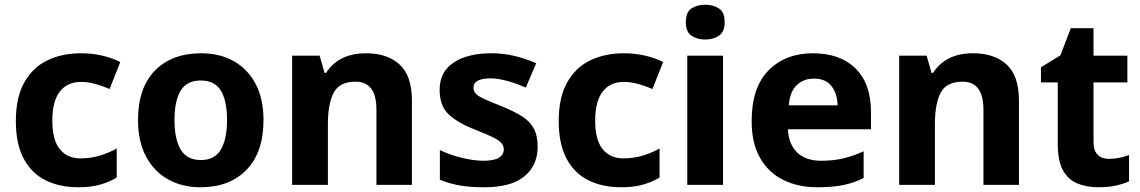

<svg xmlns="http://www.w3.org/2000/svg" viewBox="-20 -781 4816 811"><path d="M311 10Q232 10 172.5 -19.5Q113 -49 80 -111Q47 -173 47 -270Q47 -370 83 -433.5Q119 -497 181 -526.5Q243 -556 322 -556Q369 -556 412 -546Q455 -536 488 -519L443 -405Q413 -418 382.5 -426.5Q352 -435 322 -435Q264 -435 232.5 -394Q201 -353 201 -271Q201 -190 232.5 -151Q264 -112 320 -112Q362 -112 401 -123.5Q440 -135 473 -154V-31Q441 -12 402.5 -1Q364 10 311 10Z M1093 -274Q1093 -138 1021.5 -64Q950 10 827 10Q750 10 690.5 -23Q631 -56 597 -119.5Q563 -183 563 -274Q563 -410 634.5 -483Q706 -556 830 -556Q907 -556 966 -523.5Q1025 -491 1059 -428Q1093 -365 1093 -274ZM717 -274Q717 -194 743 -149.5Q769 -105 829 -105Q887 -105 913 -149.5Q939 -194 939 -274Q939 -355 913 -398Q887 -441 828 -441Q769 -441 743 -398Q717 -355 717 -274Z M1526 -556Q1616 -556 1668 -508.5Q1720 -461 1720 -356V0H1570V-318Q1570 -436 1482 -436Q1414 -436 1389.5 -389.5Q1365 -343 1365 -256V0H1214V-546H1330L1351 -473H1357Q1411 -556 1526 -556Z M2251 -161Q2251 -83 2195.5 -36.5Q2140 10 2025 10Q1967 10 1923 2.5Q1879 -5 1838 -22V-147Q1882 -126 1932.5 -114Q1983 -102 2021 -102Q2067 -102 2087.5 -115Q2108 -128 2108 -150Q2108 -165 2097.5 -177Q2087 -189 2060.5 -202Q2034 -215 1985 -234Q1912 -263 1874.5 -298.5Q1837 -334 1837 -402Q1837 -478 1896.5 -517Q1956 -556 2054 -556Q2106 -556 2152 -545Q2198 -534 2245 -514L2201 -411Q2163 -428 2123 -439Q2083 -450 2052 -450Q1980 -450 1980 -410Q1980 -395 1990.5 -384.5Q2001 -374 2027.5 -362Q2054 -350 2102 -331Q2151 -311 2184.5 -290Q2218 -269 2234.5 -238.5Q2251 -208 2251 -161Z M2604 10Q2525 10 2465.5 -19.5Q2406 -49 2373 -111Q2340 -173 2340 -270Q2340 -370 2376 -433.5Q2412 -497 2474 -526.5Q2536 -556 2615 -556Q2662 -556 2705 -546Q2748 -536 2781 -519L2736 -405Q2706 -418 2675.5 -426.5Q2645 -435 2615 -435Q2557 -435 2525.5 -394Q2494 -353 2494 -271Q2494 -190 2525.5 -151Q2557 -112 2613 -112Q2655 -112 2694 -123.5Q2733 -135 2766 -154V-31Q2734 -12 2695.5 -1Q2657 10 2604 10Z M2959 -761Q2992 -761 3016.5 -745.5Q3041 -730 3041 -687Q3041 -646 3016.5 -630Q2992 -614 2959 -614Q2925 -614 2901 -630Q2877 -646 2877 -687Q2877 -730 2901 -745.5Q2925 -761 2959 -761ZM3034 -546V0H2883V-546Z M3414 -556Q3528 -556 3593.5 -492Q3659 -428 3659 -308V-235H3308Q3311 -173 3346.5 -137.5Q3382 -102 3449 -102Q3500 -102 3542 -112Q3584 -122 3628 -142V-29Q3588 -9 3543 0.5Q3498 10 3433 10Q3352 10 3289.5 -20.5Q3227 -51 3191 -113Q3155 -175 3155 -269Q3155 -412 3226.5 -484Q3298 -556 3414 -556ZM3418 -449Q3373 -449 3344.5 -420.5Q3316 -392 3312 -336H3518Q3517 -385 3492.5 -417Q3468 -449 3418 -449Z M4090 -556Q4180 -556 4232 -508.5Q4284 -461 4284 -356V0H4134V-318Q4134 -436 4046 -436Q3978 -436 3953.5 -389.5Q3929 -343 3929 -256V0H3778V-546H3894L3915 -473H3921Q3975 -556 4090 -556Z M4664 -110Q4687 -110 4708.5 -114.5Q4730 -119 4749 -126V-15Q4724 -4 4693 3Q4662 10 4619 10Q4570 10 4531 -6Q4492 -22 4470 -61.5Q4448 -101 4448 -172V-433H4377V-497L4459 -547L4503 -662H4599V-546H4742V-433H4599V-181Q4599 -145 4616.5 -127.5Q4634 -110 4664 -110Z"/></svg>

Font: Noto Sans Cherokee
Style: Bold
Weight: 700
Designer: Monotype Design Team
Foundry: Monotype Imaging Inc.
Version: Version 2.001; ttfautohint (v1.8.4.7-5d5b)